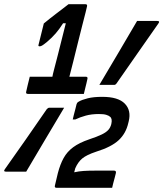

<svg xmlns="http://www.w3.org/2000/svg" viewBox="-69 -810 779 916"><path d="M405 -405Q451 -482 496 -558.5Q541 -635 585 -710H681Q696 -710 686 -697Q636 -625 586 -554Q536 -483 487 -412Q482 -405 476 -405ZM466 86H201Q190 86 193 75L207 16Q218 -26 234.5 -56Q251 -86 280 -107.5Q309 -129 356 -145Q395 -158 416.5 -168.5Q438 -179 448 -190.5Q458 -202 462 -218Q468 -244 456 -253Q451 -258 438.5 -262Q426 -266 403 -266Q368 -266 340.5 -258.5Q313 -251 290 -240H278Q279 -246 283 -261Q287 -276 291 -291.5Q295 -307 296 -312Q297 -316 299 -319Q301 -322 308 -326Q322 -334 349.5 -341Q377 -348 419 -348Q495 -348 526.5 -315.5Q558 -283 545 -231L543 -223Q532 -174 497.5 -141.5Q463 -109 389 -86Q344 -71 323.5 -54Q303 -37 290 -7L285 12Q307 7 330.5 5.5Q354 4 386 4H475Q486 4 484 15Q483 20 479 35Q475 50 471 65Q467 80 466 86ZM237 -296Q192 -220 146.5 -144Q101 -68 56 9H-40Q-55 9 -45 -4Q5 -75 55 -146Q105 -217 154 -289Q160 -296 166 -296ZM73 -444H181Q182 -452 189.5 -480.5Q197 -509 207 -548Q217 -587 227 -627.5Q237 -668 245 -699H232Q215 -672 197 -651Q179 -630 154 -609Q138 -596 131.5 -592.5Q125 -589 120 -589Q112 -589 115 -597L140 -698Q153 -709 169 -721.5Q185 -734 198 -744Q214 -756 229.5 -768Q245 -780 258 -790H338Q349 -790 346 -779Q346 -777 339.5 -751.5Q333 -726 323 -687Q313 -648 302 -603.5Q291 -559 280.5 -516.5Q270 -474 262 -444H340Q351 -444 348 -433Q347 -428 343.5 -413Q340 -398 336 -382.5Q332 -367 331 -362H64Q53 -362 56 -373Q59 -385 63 -403.5Q67 -422 73 -444Z"/></svg>

Font: Recursive Sn Lnr St Med
Style: Italic
Weight: 500
Italic angle: -15°
Version: Version 1.079;hotconv 1.0.112;makeotfexe 2.5.65598; ttfautoh